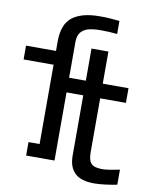

<svg xmlns="http://www.w3.org/2000/svg" viewBox="-96 -921 790 1006"><g transform="rotate(10 299.0 -418.0)"><path d="M99 -137.5H158V-559.5H-1.5V-633H158V-684Q158 -776 208 -813.8Q258 -851.5 352 -851.5Q383.5 -851.5 403.5 -850.2Q423.5 -849 458 -845.5V-776Q415.5 -780.5 371.5 -780.5Q331.5 -780.5 305.2 -773.5Q279 -766.5 264.5 -748Q250 -729.5 250 -696V-506.5H339V-677.5H429V-506.5H566V-428.5H429V-145.5Q429 -113 436 -96Q443 -79 459.5 -72Q476 -65 506.5 -65Q521 -65 548.2 -69.5Q575.5 -74 596 -78.5V1.5Q574.5 6.5 537.8 11.2Q501 16 475 16Q404.5 16 371.8 -15.5Q339 -47 339 -108V-428.5H250V-66H99Z"/></g></svg>

Font: JuliaMono Medium
Style: Regular
Weight: 500
Monospace: yes
Designer: cormullion
Foundry: corm
Version: Version 0.054; ttfautohint (v1.8.4)